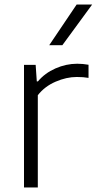

<svg xmlns="http://www.w3.org/2000/svg" viewBox="-20 -828 427 848"><path d="M86 -541.5H137.5L142.5 -468.5H147.5Q178 -505 225 -525.8Q272 -546.5 321 -546.5Q345.5 -546.5 371 -542V-484Q349 -488 319 -488Q273.5 -488 225.5 -467.2Q177.5 -446.5 147 -407.5V0H86ZM197.5 -628.5 318.5 -808H387L255.5 -628.5Z"/></svg>

Font: Encode Sans Semi Expanded Light
Style: Regular
Weight: 300
Width: 6
Designer: Multiple Designers
Foundry: Impallari Type
Version: Version 2.000